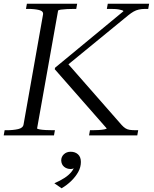

<svg xmlns="http://www.w3.org/2000/svg" viewBox="-32 -730 830 1035"><path d="M-12 0 -7 -28H3Q39 -28 65.5 -34Q92 -40 95 -59L200 -652Q203 -670 178.5 -676Q154 -682 118 -682H108L113 -710H384L379 -682H369Q350 -682 329.5 -681Q309 -680 295.5 -678Q282 -676 281 -672L168 -38Q168 -35 181.5 -32.5Q195 -30 215 -29Q235 -28 254 -28H264L259 0ZM448 0 453 -28H465Q481 -28 499 -29Q517 -30 530 -32.5Q543 -35 543 -38L263 -357L265 -365L633 -669Q634 -672 627 -674.5Q620 -677 609 -679Q598 -681 584.5 -681.5Q571 -682 557 -682H544L549 -710H772L767 -682H752Q732 -682 716.5 -678.5Q701 -675 688 -667.5Q675 -660 660 -648L323 -372L324 -398L624 -56Q634 -45 644 -38.5Q654 -32 667.5 -30Q681 -28 703 -28H713L708 0ZM300 285 261 258Q293 244 316 229Q339 214 353 196.5Q367 179 373 159Q374 157 376 155.5Q378 154 380 153.5Q382 153 384 153Q382 166 372 173.5Q362 181 349 181Q328 181 313.5 169Q299 157 298 135Q298 115 312.5 101.5Q327 88 349 88Q373 88 388.5 102Q404 116 404 143Q404 171 390 196.5Q376 222 352.5 245Q329 268 300 285Z"/></svg>

Font: Roboto Serif 120pt Expanded Light
Style: Italic
Weight: 300
Width: 7
Italic angle: -10°
Designer: Greg Gazdowicz
Foundry: Commercial Type
Version: Version 1.008